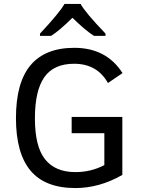

<svg xmlns="http://www.w3.org/2000/svg" viewBox="-20 -930 728 964"><path d="M358.9 14.2Q206.5 14.2 133.3 -73.2Q60.1 -160.6 60.1 -336.9Q60.1 -515.6 133.5 -602.8Q207 -689.9 353 -689.9Q514.2 -689.9 595.2 -563L522 -513.2Q467.8 -609.9 352.1 -609.9Q250 -609.9 202.6 -542.5Q155.3 -475.1 155.3 -335.9Q155.3 -193.8 206.5 -129.9Q257.8 -65.9 358.9 -65.9Q437 -65.9 503.9 -101.1V-261.2H339.8V-342.8H594.2V-51.8Q479 14.2 358.9 14.2ZM509.8 -750H451.7Q408.7 -776.9 343.8 -840.8Q277.3 -775.4 236.8 -750H180.7V-761.2Q279.8 -867.2 303.7 -910.2H384.8Q406.7 -868.7 509.8 -761.2Z"/></svg>

Font: Cadman
Style: Regular
Weight: 400
Designer: Paul James MIller
Foundry: High-Logic / Made with FontCreator
Version: Version 2.114;March 28, 2021;FontCreator 13.0.0.2683 64-bit